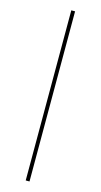

<svg xmlns="http://www.w3.org/2000/svg" viewBox="-137 -800 513 979"><g transform="rotate(15 120.0 -311.0)"><path d="M110 -760H130V138H110Z"/></g></svg>

Font: IBM Plex Serif Thin
Style: Regular
Weight: 100
Designer: Mike Abbink, Paul van der Laan, Pieter van Rosmalen
Foundry: Bold Monday
Version: Version 3.001